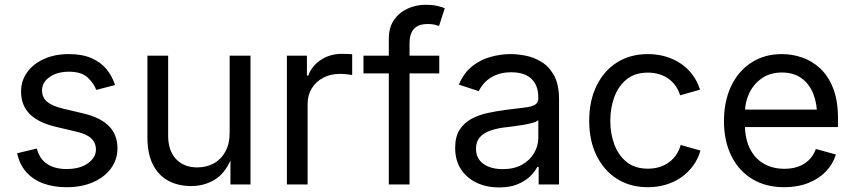

<svg xmlns="http://www.w3.org/2000/svg" viewBox="-20 -782 3622 814"><path d="M262.7 11.7Q206.5 11.7 162.8 -4.6Q119.1 -21 90.8 -53.2Q62.5 -85.4 52.7 -132.3L136.2 -152.3Q147.9 -107.4 180.4 -86.4Q212.9 -65.4 261.7 -65.4Q318.8 -65.4 352.8 -89.8Q386.7 -114.3 386.7 -147.9Q386.7 -176.3 366.9 -195.1Q347.2 -213.9 306.6 -223.1L215.8 -244.6Q141.6 -262.2 105.5 -299.1Q69.3 -335.9 69.3 -393.6Q69.3 -440.4 95.7 -476.3Q122.1 -512.2 167.7 -532.5Q213.4 -552.7 271.5 -552.7Q327.6 -552.7 366.9 -535.9Q406.2 -519 430.9 -489.5Q455.6 -460 467.8 -421.4L388.2 -400.9Q377 -430.2 350.8 -454.1Q324.7 -478 272 -478Q223.1 -478 190.7 -455.6Q158.2 -433.1 158.2 -398.9Q158.2 -368.7 180.2 -350.3Q202.1 -332 250 -320.8L332.5 -301.3Q406.7 -283.7 442.4 -246.8Q478 -210 478 -153.8Q478 -106 450.9 -68.6Q423.8 -31.2 375.2 -9.8Q326.7 11.7 262.7 11.7Z M790 6.8Q734.9 6.8 693.1 -15.9Q651.4 -38.6 628.2 -84.5Q605 -130.4 605 -199.2V-545.9H692.9V-206.5Q692.9 -143.6 726.1 -107.9Q759.3 -72.3 816.4 -72.3Q855.5 -72.3 886.5 -89.4Q917.5 -106.4 935.5 -139.4Q953.6 -172.4 953.6 -218.8V-545.9H1042V0H957V-132.3H968.8Q943.4 -55.7 896.7 -24.4Q850.1 6.8 790 6.8Z M1196.3 0V-545.9H1281.2V-461.9H1287.1Q1302.2 -503.4 1341.1 -528.6Q1379.9 -553.7 1428.7 -553.7Q1438.5 -553.7 1451.9 -553.2Q1465.3 -552.7 1473.1 -552.2V-463.9Q1469.2 -464.8 1453.6 -466.8Q1438 -468.8 1420.4 -468.8Q1381.3 -468.8 1350.3 -452.4Q1319.3 -436 1301.8 -407.5Q1284.2 -378.9 1284.2 -341.8V0Z M1842.3 -545.9V-470.7H1521V-545.9ZM1628.4 0V-618.7Q1628.4 -666 1650.6 -697.8Q1672.9 -729.5 1708.5 -745.6Q1744.1 -761.7 1783.7 -761.7Q1814.9 -761.7 1835.4 -756.6Q1856 -751.5 1865.7 -747.1L1841.3 -671.9Q1834.5 -674.3 1823.5 -677.2Q1812.5 -680.2 1793.9 -680.2Q1753.4 -680.2 1734.9 -659.4Q1716.3 -638.7 1716.3 -599.1V0Z M2095.7 12.7Q2043.9 12.7 2001.7 -6.8Q1959.5 -26.4 1934.6 -64Q1909.7 -101.6 1909.7 -155.3Q1909.7 -202.1 1928.2 -231.4Q1946.8 -260.7 1977.8 -277.6Q2008.8 -294.4 2046.4 -302.7Q2084 -311 2122.1 -315.9Q2170.9 -322.3 2201.7 -325.7Q2232.4 -329.1 2247.3 -337.4Q2262.2 -345.7 2262.2 -365.7V-368.7Q2262.2 -402.8 2249.5 -426.5Q2236.8 -450.2 2211.4 -462.9Q2186 -475.6 2147.9 -475.6Q2108.9 -475.6 2081.1 -463.4Q2053.2 -451.2 2035.9 -432.9Q2018.6 -414.6 2009.8 -395.5L1925.3 -423.3Q1946.3 -473.1 1981.9 -501.2Q2017.6 -529.3 2060.5 -541Q2103.5 -552.7 2145.5 -552.7Q2172.9 -552.7 2207.8 -546.1Q2242.7 -539.6 2275.1 -520Q2307.6 -500.5 2328.9 -462.2Q2350.1 -423.8 2350.1 -359.9V0H2263.7V-74.2H2257.8Q2248.5 -55.2 2228 -34.9Q2207.5 -14.6 2174.8 -1Q2142.1 12.7 2095.7 12.7ZM2110.8 -64.9Q2159.7 -64.9 2193.4 -84Q2227.1 -103 2244.6 -133.5Q2262.2 -164.1 2262.2 -197.3V-272.9Q2256.8 -266.6 2238.8 -261.5Q2220.7 -256.3 2197.5 -252.4Q2174.3 -248.5 2152.6 -245.8Q2130.9 -243.2 2118.2 -241.7Q2086.4 -237.8 2058.8 -228.3Q2031.2 -218.8 2014.6 -200.4Q1998 -182.1 1998 -150.9Q1998 -122.6 2012.7 -103.5Q2027.3 -84.5 2052.7 -74.7Q2078.1 -64.9 2110.8 -64.9Z M2726.6 11.7Q2652.3 11.7 2596.4 -23.4Q2540.5 -58.6 2509.3 -122.1Q2478 -185.5 2478 -269.5Q2478 -355 2509.3 -418.7Q2540.5 -482.4 2596.4 -517.6Q2652.3 -552.7 2726.6 -552.7Q2766.1 -552.7 2801.3 -542.5Q2836.4 -532.2 2865.5 -512.9Q2894.5 -493.7 2915.5 -465.6Q2936.5 -437.5 2947.8 -401.9L2863.3 -377.9Q2857.4 -398.9 2845.2 -416.5Q2833 -434.1 2815.7 -447Q2798.3 -460 2775.9 -467Q2753.4 -474.1 2726.6 -474.1Q2671.9 -474.1 2636.7 -445.6Q2601.6 -417 2584.5 -370.6Q2567.4 -324.2 2567.4 -269.5Q2567.4 -215.8 2584.5 -169.7Q2601.6 -123.5 2636.7 -95.2Q2671.9 -66.9 2726.6 -66.9Q2753.9 -66.9 2776.9 -74.2Q2799.8 -81.5 2817.6 -95Q2835.4 -108.4 2847.7 -127Q2859.9 -145.5 2865.7 -167.5L2949.7 -143.6Q2939 -106.9 2917.7 -78.4Q2896.5 -49.8 2867.2 -29.5Q2837.9 -9.3 2802.2 1.2Q2766.6 11.7 2726.6 11.7Z M3305.2 11.7Q3226.1 11.7 3168.7 -23.4Q3111.3 -58.6 3080.3 -121.6Q3049.3 -184.6 3049.3 -268.6Q3049.3 -352.5 3079.6 -416.5Q3109.9 -480.5 3165.3 -516.6Q3220.7 -552.7 3294.9 -552.7Q3338.4 -552.7 3380.6 -538.3Q3422.9 -523.9 3457.3 -491.9Q3491.7 -460 3512.2 -407.7Q3532.7 -355.5 3532.7 -279.8V-243.2H3108.9V-317.4H3485.4L3444.3 -290Q3444.3 -343.8 3427.5 -385.5Q3410.6 -427.2 3377.4 -450.9Q3344.2 -474.6 3294.9 -474.6Q3245.6 -474.6 3210.4 -450.4Q3175.3 -426.3 3156.7 -387.5Q3138.2 -348.6 3138.2 -304.2V-254.9Q3138.2 -194.3 3159.2 -152.1Q3180.2 -109.9 3218 -88.1Q3255.9 -66.4 3305.7 -66.4Q3337.9 -66.4 3364.3 -75.7Q3390.6 -85 3409.7 -103.8Q3428.7 -122.6 3439 -150.4L3523.9 -127Q3511.2 -85.9 3481 -54.7Q3450.7 -23.4 3406 -5.9Q3361.3 11.7 3305.2 11.7Z"/></svg>

Font: Inter Variable
Style: Regular
Weight: 400
Designer: Rasmus Andersson
Foundry: rsms
Version: Version 4.001;git-9221beed3